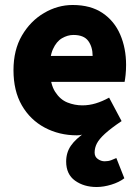

<svg xmlns="http://www.w3.org/2000/svg" viewBox="-20 -530 561 769"><path d="M367 219Q316 219 280.5 193.5Q245 168 245 117Q245 81 264 53.5Q283 26 322 0L325 5Q319 7 308.5 9.5Q298 12 288 12Q217 12 159 -19Q101 -50 67.5 -108Q34 -166 34 -249Q34 -330 68 -388Q102 -446 156.5 -478Q211 -510 271 -510Q343 -510 390.5 -478Q438 -446 461.5 -391.5Q485 -337 485 -270Q485 -249 483 -230Q481 -211 479 -202H158L156 -306H351Q351 -342 333.5 -366Q316 -390 274 -390Q251 -390 228.5 -377Q206 -364 192 -333Q178 -302 180 -249Q181 -193 201 -162Q221 -131 250 -119.5Q279 -108 310 -108Q337 -108 363.5 -116Q390 -124 417 -139L467 -45Q424 -16 400.5 5.5Q377 27 368 44.5Q359 62 359 81Q359 98 372 107Q385 116 399 116Q414 116 425.5 111.5Q437 107 446 103L478 184Q457 200 426 209.5Q395 219 367 219Z"/></svg>

Font: Mada ExtraBold
Style: Regular
Weight: 800
Designer: Khaled Hosny
Version: Version 1.5